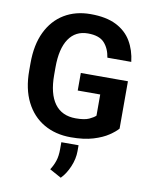

<svg xmlns="http://www.w3.org/2000/svg" viewBox="-103 -796 887 1125"><g transform="rotate(10 341.0 -233.5)"><path d="M627 -371.6V-89.8Q610.4 -70.3 575.7 -46.9Q541 -23.4 486.3 -6.8Q431.6 9.8 354 9.8Q262.2 9.8 192.9 -30.5Q123.5 -70.8 85 -147.5Q46.4 -224.1 46.4 -333V-377.4Q46.4 -486.8 83.5 -563.5Q120.6 -640.1 187.7 -680.7Q254.9 -721.2 344.2 -721.2Q437 -721.2 496.6 -691.2Q556.2 -661.1 587.4 -608.2Q618.7 -555.2 626.5 -486.8H484.4Q476.1 -541 445.6 -574Q415 -606.9 348.1 -606.9Q274.4 -606.9 234.6 -548.3Q194.8 -489.7 194.8 -378.4V-333Q194.8 -221.2 237.5 -162.8Q280.3 -104.5 362.8 -104.5Q415 -104.5 441.9 -116.9Q468.8 -129.4 480.5 -141.1V-267.1H346.7V-371.6ZM407.2 47.9V83Q407.2 128.9 387.2 176Q367.2 223.1 337.4 253.4L268.1 215.3Q285.2 189 294.9 159.9Q304.7 130.9 304.7 89.8V47.9Z"/></g></svg>

Font: Vazirmatn RD UI FD
Style: Bold
Weight: 700
Designer: Saber Rastikerdar
Foundry: Saber Rastikerdar
Version: Version 33.003